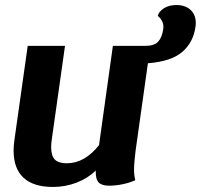

<svg xmlns="http://www.w3.org/2000/svg" viewBox="-20 -732 797 762"><path d="M757 -641Q757 -632 756 -627Q748 -565 704 -526.5Q660 -488 567 -481L518 -133Q512 -84 512 -59Q512 -35 517 -17Q496 -7 467.5 -1Q439 5 413 5Q384 5 371.5 -8Q359 -21 360 -55Q328 -24 283.5 -7Q239 10 190 10Q113 10 73.5 -26.5Q34 -63 34 -134Q34 -153 37 -175L90 -550H238L186 -182Q183 -163 183 -148Q183 -114 197.5 -99Q212 -84 245 -84Q316 -84 373 -156L428 -550H557Q592 -550 607.5 -566.5Q623 -583 628 -617Q632 -648 606 -669Q611 -687 631 -699.5Q651 -712 680 -712Q716 -712 736.5 -692.5Q757 -673 757 -641Z"/></svg>

Font: Krub
Style: Bold Italic
Weight: 700
Italic angle: -8°
Designer: Ekaluck Peanpanawate
Foundry: Cadson Demak Co.,Ltd.
Version: Version 1.000; ttfautohint (v1.6)